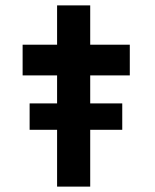

<svg xmlns="http://www.w3.org/2000/svg" viewBox="-20 -693 575 713"><path d="M90 -211V-309H434V-211ZM192 0V-673H315V0ZM64 -413V-527H462V-413Z"/></svg>

Font: Lexend Exa Medium
Style: Regular
Weight: 500
Designer: Bonnie Shaver-Troup, Thomas Jockin
Foundry: Lexend
Version: Version 1.007